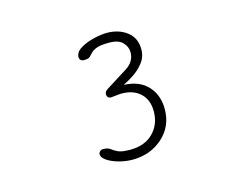

<svg xmlns="http://www.w3.org/2000/svg" viewBox="-65 -676 736 587"><g transform="rotate(-15 302.5 -382.5)"><path d="M289.1 -184.6Q267.1 -184.6 245.4 -190.7Q223.6 -196.8 209.5 -206.5Q195.3 -216.3 195.3 -227.1Q195.3 -230.5 199.2 -234.9Q203.1 -239.3 209.5 -239.3Q224.6 -239.3 231.9 -233.4Q239.3 -227.5 251 -221.7Q262.7 -215.8 290 -215.8Q336.4 -215.8 363 -242.9Q389.6 -270 389.6 -311Q389.6 -347.2 367.7 -367.9Q345.7 -388.7 308.1 -388.7Q301.3 -388.7 290 -387.2Q278.8 -385.7 275.4 -385.7Q261.7 -385.7 261.7 -399.4Q261.7 -407.7 272.5 -414.1Q311.5 -438.5 339.6 -456.3Q367.7 -474.1 367.7 -503.9Q367.7 -521 354.5 -534.9Q341.3 -548.8 311.5 -548.8Q284.2 -548.8 271.7 -543.9Q259.3 -539.1 253.9 -533Q248.5 -526.9 243.2 -522Q237.8 -517.1 224.6 -517.1Q217.3 -517.1 213.6 -521Q210 -524.9 210 -529.3Q210 -545.9 228.5 -557.1Q247.1 -568.4 271.5 -574Q295.9 -579.6 312.5 -579.6Q350.1 -579.6 376 -559.8Q401.9 -540 401.9 -503.9Q401.9 -479.5 387.2 -461.2Q372.6 -442.9 353.8 -430.9Q335 -418.9 321.8 -412.6Q371.1 -410.6 397.5 -381.8Q423.8 -353 423.8 -309.1Q423.8 -254.4 384.8 -219.5Q345.7 -184.6 289.1 -184.6Z"/></g></svg>

Font: Cutive Mono
Style: Regular
Weight: 400
Designer: Vernon Adams
Foundry: Vernon Adams
Version: Version 1.110; ttfautohint (v1.8.4.7-5d5b)